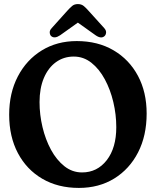

<svg xmlns="http://www.w3.org/2000/svg" viewBox="-20 -911 770 942"><path d="M356.5 -709.5Q460 -709.5 537 -664.2Q614 -619 656.8 -539Q699.5 -459 699.5 -354Q699.5 -245.5 657.5 -163.5Q615.5 -81.5 540.5 -35.2Q465.5 11 367 11Q264.5 11 187.5 -34Q110.5 -79 67.8 -159.8Q25 -240.5 25 -348.5Q25 -454.5 67.5 -536Q110 -617.5 184.8 -663.5Q259.5 -709.5 356.5 -709.5ZM550.5 -287Q550.5 -349 536 -410.2Q521.5 -471.5 494.2 -522Q467 -572.5 428.5 -603Q390 -633.5 342 -633.5Q292.5 -633.5 254.5 -606Q216.5 -578.5 195.2 -528.2Q174 -478 174 -410Q174 -348.5 188.5 -287.5Q203 -226.5 230.2 -176.2Q257.5 -126 296 -95.5Q334.5 -65 382.5 -65Q457 -65 503.8 -125.2Q550.5 -185.5 550.5 -287ZM275 -738Q247.5 -719.5 231 -734Q225 -739.5 224 -750.8Q223 -762 234 -773.5L309.5 -857.5Q323 -872.5 334 -881.8Q345 -891 362 -891Q379 -891 390.2 -882Q401.5 -873 415 -857.5L491 -773.5Q501.5 -762 500.5 -751Q499.5 -740 493 -734Q476.5 -719 449 -738L362 -800Z"/></svg>

Font: Fraunces 144pt SuperSoft SemiBold
Style: Regular
Weight: 600
Version: Version 1.000;[b76b70a41]